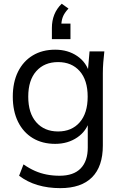

<svg xmlns="http://www.w3.org/2000/svg" viewBox="-20 -775 643 1019"><path d="M299.9 223.5Q234.7 223.5 179.7 207.1Q124.8 190.8 81.4 157.7L104.7 97.4Q135.8 119 165.7 132.1Q195.7 145.2 227.9 151.4Q260.1 157.7 296.2 157.7Q370.4 157.7 408.1 118.9Q445.8 80.2 445.8 8.3V-139.3H456.3Q440.3 -79.8 390.2 -45.7Q340.1 -11.5 272.9 -11.5Q204.4 -11.5 153.9 -42Q103.4 -72.5 75.6 -128.9Q47.9 -185.4 47.9 -261.9Q47.9 -338.3 75.6 -394.3Q103.4 -450.3 153.9 -480.8Q204.4 -511.3 272.9 -511.3Q340.6 -511.3 390.2 -477.3Q439.8 -443.4 455.8 -383.4L445.8 -393.2L455.3 -502.3H533.8Q530.4 -472.9 528.1 -443.6Q525.8 -414.2 525.8 -385.9V-2.5Q525.8 108.5 468.5 166Q411.2 223.5 299.9 223.5ZM288.3 -77.3Q360.5 -77.3 402.9 -125.7Q445.3 -174.2 445.3 -261.9Q445.3 -349.6 402.9 -397.6Q360.5 -445.5 288.3 -445.5Q215.7 -445.5 172.8 -397.6Q129.9 -349.6 129.9 -261.9Q129.9 -174.2 172.8 -125.7Q215.7 -77.3 288.3 -77.3ZM255.4 -567.2V-627.3Q255.4 -664.6 268.1 -697Q280.8 -729.3 307.5 -755.2L343.4 -729.6Q320.9 -705.5 313.1 -684.2Q305.4 -662.9 305.4 -638.8L284.3 -649.6H354V-567.2Z"/></svg>

Font: Mulish ExtraLight
Style: Regular
Weight: 200
Designer: Vernon Adams
Foundry: Vernon Adams
Version: Version 3.603